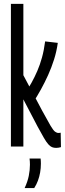

<svg xmlns="http://www.w3.org/2000/svg" viewBox="-20 -760 336 996"><path d="M271.5 7.2Q259.4 7.2 249.9 3.4Q240.4 -0.4 230.6 -11.5Q220.7 -22.5 207.8 -44.6Q194.9 -66.7 175 -103.5L101.2 -244.5V0H36.6V-740H101.2V-369.8L199 -185.3Q227.3 -133 241.9 -108.3Q256.4 -83.7 265.6 -76.9Q274.8 -70.2 283.6 -70.2Q286 -70.2 289.2 -70.7Q292.4 -71.2 294.8 -71.6L296.2 3.2Q290.7 4.9 284.5 6Q278.3 7.2 271.5 7.2ZM151.9 -228.6 111.6 -277.7Q128.4 -303.9 144.2 -332.1Q159.9 -360.3 173.6 -392.1Q187.4 -424 197.8 -461.6Q208.2 -499.2 214.1 -545.2L279.8 -537.6Q273.7 -493.3 260.4 -451.3Q247.1 -409.3 229.6 -370.6Q212.1 -332 192.4 -296.2Q172.7 -260.5 151.9 -228.6ZM107.7 215.7Q123.3 182.4 129.3 152.2Q135.3 122 135.3 94.5Q135.3 86.5 134.8 78Q134.3 69.5 133.3 62.5H190.7Q191.4 68.1 191.7 74.6Q192.1 81 192.1 88.3Q192.1 112.4 188.2 134.7Q184.3 157 176.9 176.8Q169.6 196.7 157.5 215.7Z"/></svg>

Font: Georama ExtraCondensed Thin
Style: Regular
Weight: 100
Width: 2
Designer: Jean-Baptiste Levee
Foundry: Production Type
Version: Version 1.001